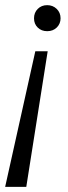

<svg xmlns="http://www.w3.org/2000/svg" viewBox="-52 -525 262 745"><path d="M131 -404Q109 -404 94.5 -418Q80 -432 80 -454Q80 -476 94.5 -490.5Q109 -505 131 -505Q153 -505 168 -490.5Q183 -476 183 -454Q183 -433 168.5 -418.5Q154 -404 131 -404ZM-32 200 85 -326H133L50 200Z"/></svg>

Font: Livvic
Style: Italic
Weight: 400
Italic angle: -10°
Designer: Jacques Le Bailly, Baron von Fonthausen
Version: Version 1.001; ttfautohint (v1.8.2)